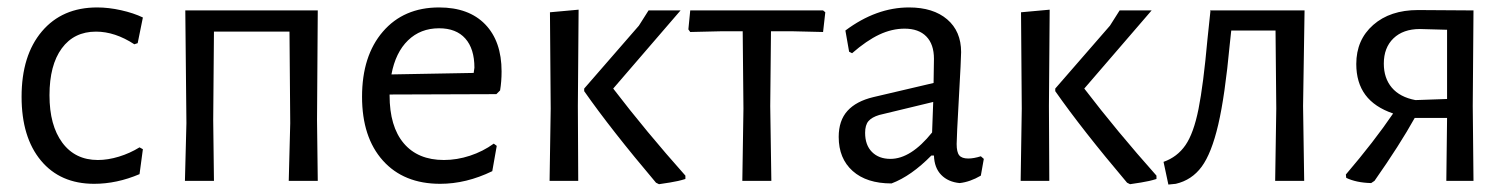

<svg xmlns="http://www.w3.org/2000/svg" viewBox="-20 -486 4063 516"><path d="M364 -439 350 -370 341 -367Q289 -401 238 -401Q179 -401 146 -356Q113 -311 113 -230Q113 -149 147.5 -102.5Q182 -56 243 -56Q270 -56 299.5 -65Q329 -74 355 -90L364 -85L355 -18Q294 8 233 8Q142 8 90 -54.5Q38 -117 38 -226Q38 -337 92.5 -401.5Q147 -466 241 -466Q272 -466 305.5 -458.5Q339 -451 364 -439Z M832 -163 834 0H756L760 -155L758 -401H555L553 -163L555 0H477L481 -155L478 -458H834Z M1027 -232V-230Q1027 -146 1065 -101Q1103 -56 1173 -56Q1208 -56 1243 -67.5Q1278 -79 1307 -100L1315 -94L1303 -26Q1233 8 1163 8Q1065 8 1009 -54.5Q953 -117 953 -226Q953 -336 1009 -401Q1065 -466 1160 -466Q1240 -466 1284 -420.5Q1328 -375 1328 -294Q1328 -267 1324 -243L1314 -233ZM1032 -286 1253 -290 1255 -304Q1255 -355 1230.5 -382.5Q1206 -410 1160 -410Q1110 -410 1076.5 -377.5Q1043 -345 1032 -286Z M1460 -194 1458 -453 1535 -460 1533 -201 1534 0H1457ZM1628 -248Q1716 -133 1822 -14V-5Q1803 1 1780.5 4.5Q1758 8 1751 9L1743 5Q1622 -138 1550 -241V-248L1697 -417L1723 -458H1809Z M2198 -453 2192 -400 2108 -402H2052L2050 -201L2053 0H1975L1978 -194L1976 -402H1920L1835 -400L1830 -407L1835 -458H2192Z M2563 -346Q2563 -329 2557 -223Q2551 -117 2551 -99Q2551 -77 2558 -68.5Q2565 -60 2582 -60Q2597 -60 2616 -66L2624 -59L2616 -14Q2587 3 2559 6Q2528 3 2509.5 -16Q2491 -35 2490 -68H2483Q2429 -13 2376 7Q2309 7 2271.5 -26.5Q2234 -60 2234 -118Q2234 -162 2257.5 -188Q2281 -214 2327 -225L2489 -263L2490 -328Q2490 -367 2469.5 -388Q2449 -409 2411 -409Q2377 -409 2343 -393Q2309 -377 2270 -343L2262 -347L2252 -404Q2335 -466 2423 -466Q2488 -466 2525.5 -434Q2563 -402 2563 -346ZM2343 -177Q2323 -171 2314 -160.5Q2305 -150 2305 -129Q2305 -96 2323.5 -77.5Q2342 -59 2373 -59Q2428 -59 2485 -130L2488 -212Z M2726 -194 2724 -453 2801 -460 2799 -201 2800 0H2723ZM2894 -248Q2982 -133 3088 -14V-5Q3069 1 3046.5 4.5Q3024 8 3017 9L3009 5Q2888 -138 2816 -241V-248L2963 -417L2989 -458H3075Z M3482 -201 3485 0H3407L3410 -194L3408 -404H3289L3285 -367Q3272 -228 3254 -151Q3236 -74 3209.5 -38Q3183 -2 3140 8L3120 10L3107 -51Q3144 -64 3166 -96Q3188 -128 3201 -193Q3214 -258 3225 -380L3233 -456L3232 -458H3486Z M3938 -201 3940 0H3867L3869 -169H3782Q3742 -97 3674 0L3665 6Q3625 5 3598 -8L3597 -17Q3673 -106 3724 -181Q3674 -198 3649.5 -231Q3625 -264 3625 -314Q3625 -379 3670.5 -419Q3716 -459 3791 -459L3940 -458ZM3699 -315Q3699 -276 3720.5 -250.5Q3742 -225 3784 -217L3869 -220V-406L3796 -408Q3751 -408 3725 -383Q3699 -358 3699 -315Z"/></svg>

Font: Alegreya Sans
Style: Regular
Weight: 400
Designer: Juan Pablo del Peral
Foundry: Huerta Tipografica
Version: Version 2.008; ttfautohint (v1.6)